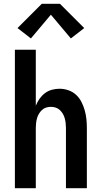

<svg xmlns="http://www.w3.org/2000/svg" viewBox="-20 -999 540 1019"><path d="M59 0V-735H170V-438Q178 -458 190 -475Q202 -492 218.5 -504.5Q235 -517 255 -522.5Q275 -528 296 -528Q320 -528 343 -520Q366 -512 383.5 -496Q401 -480 412 -458.5Q423 -437 429.5 -414Q436 -391 438.5 -367.5Q441 -344 441 -320V0H330V-320Q330 -333 328.5 -346Q327 -359 323.5 -371.5Q320 -384 313.5 -395Q307 -406 297.5 -415Q288 -424 275.5 -428Q263 -432 250 -432Q237 -432 224.5 -428Q212 -424 202.5 -415Q193 -406 186.5 -395Q180 -384 176.5 -371.5Q173 -359 171.5 -346Q170 -333 170 -320V0ZM144 -795 73 -850 202 -979H298L427 -850L356 -795L250 -921Z"/></svg>

Font: Iosevka SS08 Regular
Style: Bold
Weight: 700
Monospace: yes
Designer: Belleve Invis
Foundry: Belleve Invis
Version: Version 16.3.4; ttfautohint (v1.8.4)